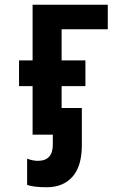

<svg xmlns="http://www.w3.org/2000/svg" viewBox="-20 -566 540 807"><path d="M177 221Q245 221 284.5 177Q324 133 324 44V-112H239V-204H339V-312H239V-443H433V-546H117V-312H60V-204H117V0H202V42Q202 110 139 110Q118 110 94 101V211Q121 221 177 221Z"/></svg>

Font: Noto Sans Mono UI Condensed
Style: Bold
Weight: 700
Width: 3
Designer: Monotype Design team
Foundry: Monotype Imaging Inc.
Version: 1.000